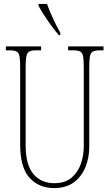

<svg xmlns="http://www.w3.org/2000/svg" viewBox="-20 -951 560 981"><path d="M256 10Q179 10 131 -42.5Q83 -95 83 -214V-609Q83 -646 79.5 -664Q76 -682 64 -688Q52 -694 27 -694H10V-714H190V-694H167Q143 -694 131 -688.5Q119 -683 115 -664Q111 -645 111 -606V-210Q111 -108 151 -61.5Q191 -15 257 -15Q313 -15 346 -43.5Q379 -72 393.5 -115Q408 -158 408 -202V-607Q408 -645 404.5 -663.5Q401 -682 389 -688Q377 -694 352 -694H328V-714H509V-694H492Q467 -694 455 -688Q443 -682 439.5 -663.5Q436 -645 436 -607V-200Q436 -145 416.5 -97Q397 -49 357.5 -19.5Q318 10 256 10ZM281 -771Q265 -789 244 -817.5Q223 -846 204.5 -875Q186 -904 177 -921V-931H220Q232 -897 251.5 -855Q271 -813 288 -784V-771Z"/></svg>

Font: Noto Serif Georgian ExtraCondensed Thin
Style: Regular
Weight: 100
Width: 2
Designer: Monotype Design Team, Akaki Razmadze
Foundry: Google LLC
Version: Version 2.003; ttfautohint (v1.8.4.7-5d5b)